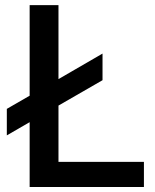

<svg xmlns="http://www.w3.org/2000/svg" viewBox="-20 -748 619 768"><path d="M98.6 0H555.7V-100.6H213.9V-325.7L390.1 -427.2V-533.7L213.9 -431.6V-727.5H98.6V-365.2L7.3 -312.5V-206.5L98.6 -259.3Z"/></svg>

Font: Raveo Display Display Medium
Style: Regular
Weight: 500
Designer: Jakub Foglar, Rasmus Andersson (Inter)
Foundry: Jakubfoglar.com
Version: Version 1.100;Glyphs 3.2.3 (3260)